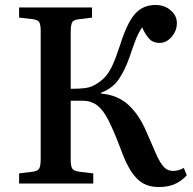

<svg xmlns="http://www.w3.org/2000/svg" viewBox="-20 -740 780 774"><path d="M619 14Q584 14 557.5 -0.5Q531 -15 508.5 -49.5Q486 -84 464 -146Q438 -214 417 -255.5Q396 -297 371.5 -315.5Q347 -334 312 -334H265V-96Q265 -71 271 -61Q277 -51 298 -48L356 -41V0H57V-41L113 -48Q134 -51 139 -62.5Q144 -74 144 -99V-615Q144 -640 138.5 -650Q133 -660 111 -663L57 -669V-710H351V-669L295 -662Q275 -660 270 -648Q265 -636 265 -611V-382Q298 -382 319.5 -384.5Q341 -387 357 -395Q384 -409 402 -428Q420 -447 434 -478Q448 -509 464 -558Q491 -645 523 -682.5Q555 -720 607 -720Q643 -720 668 -698.5Q693 -677 693 -647Q693 -616 672 -591.5Q651 -567 623 -567Q596 -567 580 -585.5Q564 -604 553 -630Q545 -618 538 -604.5Q531 -591 522.5 -568Q514 -545 500 -504Q485 -461 460.5 -423Q436 -385 387 -366V-363Q455 -357 498.5 -316.5Q542 -276 571 -207Q594 -153 609.5 -118.5Q625 -84 640 -67.5Q655 -51 677 -51Q700 -51 721 -63L733 -33Q708 -7 681.5 3.5Q655 14 619 14Z"/></svg>

Font: Literata 36pt Medium
Style: Regular
Weight: 500
Designer: Latin by Veronika Burian and Jose Scaglione. Greek by Irene Vlachou. Cyrillic by Vera Evstafieva.
Foundry: TypeTogether
Version: Version 3.002